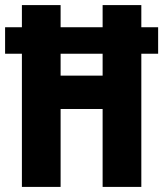

<svg xmlns="http://www.w3.org/2000/svg" viewBox="-24 -734 641 754"><path d="M62 0H214V-306H379V0H531V-523H597V-627H531V-714H379V-627H214V-714H62V-627H-4V-523H62ZM214 -437V-523H379V-437Z"/></svg>

Font: Noto Sans Devanagari ExtraCondensed ExtraBold
Style: Regular
Weight: 800
Width: 2
Designer: Jelle Bosma - Monotype Design Team
Foundry: Monotype Imaging Inc.
Version: Version 2.004